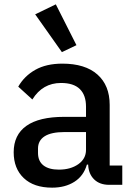

<svg xmlns="http://www.w3.org/2000/svg" viewBox="-20 -851 615 884"><path d="M332 -643 265 -611 142 -785 237 -831ZM43 -150Q43 -230 101.5 -271.5Q160 -313 275 -313H376V-360Q376 -413 347.5 -441Q319 -469 261 -469Q176 -469 129 -393L64 -452Q92 -501 142.5 -529.5Q193 -558 267 -558Q372 -558 428.5 -508Q485 -458 485 -368V-89H543V0H483Q439 0 413.5 -25Q388 -50 386 -91V-93H380Q365 -41 322.5 -14Q280 13 220 13Q136 13 89.5 -31Q43 -75 43 -150ZM376 -161V-243H277Q216 -243 185.5 -223.5Q155 -204 155 -167V-147Q155 -109 180 -89.5Q205 -70 251 -70Q305 -70 340.5 -95Q376 -120 376 -161Z"/></svg>

Font: IBM Plex Sans JP Medm
Style: Regular
Weight: 500
Designer: Mike Abbink; Paul van der Laan; Pieter van Rosmalen; Wujin Sim; Yejin Wi; Jinhee Kim; Boomi Park; Yona Kim; Kichan Ma
Foundry: Sandoll Inc.
Version: Version 1.002